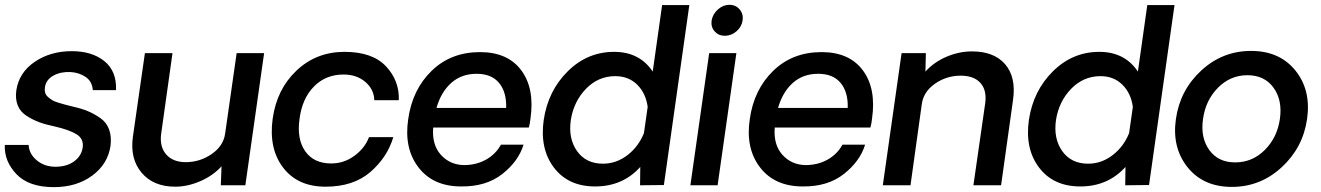

<svg xmlns="http://www.w3.org/2000/svg" viewBox="-20 -771 5496 799"><path d="M204.1 7.8Q100.1 7.8 48.6 -46.1Q-2.9 -100.1 0 -168H99.1Q101.1 -129.9 134 -103Q167 -76.2 213.9 -77.1Q259.8 -78.1 289.3 -100.1Q318.8 -122.1 324.2 -157.2Q329.1 -193.4 298.6 -212.2Q268.1 -231 206.1 -245.1Q168.9 -252.9 143.1 -262.5Q117.2 -272 91.1 -288.6Q64.9 -305.2 54 -332Q43 -358.9 47.9 -395Q59.1 -469.2 124.5 -513.7Q189.9 -558.1 278.8 -558.1Q362.8 -558.1 414.3 -516.6Q465.8 -475.1 462.9 -396H366.2Q363.3 -433.1 335.7 -451.2Q308.1 -469.2 273.9 -471.2Q232.9 -473.1 202.4 -456.5Q171.9 -439.9 167 -408.2Q165 -395 168 -385Q170.9 -375 180.4 -366.9Q189.9 -358.9 197.5 -354Q205.1 -349.1 223.6 -343.5Q242.2 -337.9 251.7 -335.4Q261.2 -333 284.2 -327.1Q319.3 -319.3 345.2 -308.6Q371.1 -297.9 397 -280Q422.9 -262.2 433.8 -232.7Q444.8 -203.1 439.9 -164.1Q428.7 -87.9 363.5 -40Q298.3 7.8 204.1 7.8Z M1079.1 -549.8 1001 0H898.9L901.9 -79.1Q866.7 -40 813.7 -17.1Q760.7 5.9 709 5.9Q618.2 5.9 569.1 -52.5Q520 -110.8 533.2 -203.1L583 -549.8H697.8L650.9 -215.8Q643.1 -161.6 671.1 -128.9Q699.2 -96.2 752.9 -96.2Q812 -96.2 861.1 -130.1Q910.2 -164.1 917 -215.8L964.8 -549.8Z M1114.7 -276.9Q1131.8 -399.9 1214.1 -477.5Q1296.4 -555.2 1413.6 -555.2Q1529.8 -555.2 1586.2 -495.1Q1642.6 -435.1 1639.6 -354H1537.6Q1536.6 -398.9 1500.5 -429.9Q1464.4 -460.9 1409.7 -460.9Q1335.4 -460.9 1286.4 -410.9Q1237.3 -360.8 1226.6 -276.9Q1214.4 -192.9 1250 -141.8Q1285.6 -90.8 1358.4 -90.8Q1411.6 -90.8 1455.1 -122.8Q1498.5 -154.8 1515.6 -200.2H1616.7Q1591.8 -116.2 1521.2 -55.2Q1450.7 5.9 1334.7 5.9Q1218.8 5.9 1158.2 -73.5Q1097.7 -152.8 1114.7 -276.9Z M2187.5 -276.9Q2185.5 -256.8 2180.7 -240.2H1782.7Q1776.9 -168.5 1814.7 -126.7Q1852.5 -85 1910.6 -84Q1961.4 -84 2002 -106.4Q2042.5 -128.9 2064.5 -168.9H2158.7Q2137.7 -100.1 2070.6 -47.1Q2003.4 5.9 1899.4 4.9Q1782.2 4.9 1721.4 -74.5Q1660.6 -153.8 1678.7 -274.9Q1695.8 -397.9 1776.1 -476.1Q1856.4 -554.2 1977.5 -554.2Q2092.8 -554.2 2149.2 -478.5Q2205.6 -402.8 2187.5 -276.9ZM1963.4 -463.9Q1900.4 -463.9 1857.9 -426Q1815.4 -388.2 1796.4 -321.8H2086.4Q2088.4 -387.7 2056.9 -425.8Q2025.4 -463.9 1963.4 -463.9Z M2848.6 -750 2742.7 -1 2643.6 0 2644.5 -76.2Q2571.3 4.9 2456.5 4.9Q2344.7 4.9 2285.2 -73.5Q2225.6 -151.9 2242.7 -272Q2260.7 -393.1 2342.5 -474.1Q2424.3 -555.2 2535.6 -555.2Q2641.6 -555.2 2696.3 -473.1L2735.4 -750ZM2489.3 -89.8Q2544.4 -89.8 2590.6 -125Q2636.7 -160.2 2659.7 -216.8L2675.3 -326.2Q2667.5 -383.3 2631.6 -418.7Q2595.7 -454.1 2540.5 -454.1Q2469.7 -454.1 2418.7 -401.6Q2367.7 -349.1 2355.5 -272Q2344.2 -194.8 2381.3 -142.3Q2418.5 -89.8 2489.3 -89.8Z M2996.1 -622.1Q2970.2 -622.1 2953.9 -640.6Q2937.5 -659.2 2941.4 -686Q2946.3 -712.9 2967.8 -731.9Q2989.3 -751 3015.4 -751Q3041.5 -751 3057.9 -731.9Q3074.2 -712.9 3070.3 -686Q3066.4 -659.2 3044.7 -640.6Q3022.9 -622.1 2996.1 -622.1ZM2931.2 -549.8H3044.4L2966.3 0H2853Z M3608.9 -276.9Q3606.9 -256.8 3602.1 -240.2H3204.1Q3198.2 -168.5 3236.1 -126.7Q3273.9 -85 3332 -84Q3382.8 -84 3423.3 -106.4Q3463.9 -128.9 3485.8 -168.9H3580.1Q3559.1 -100.1 3491.9 -47.1Q3424.8 5.9 3320.8 4.9Q3203.6 4.9 3142.8 -74.5Q3082 -153.8 3100.1 -274.9Q3117.2 -397.9 3197.5 -476.1Q3277.8 -554.2 3398.9 -554.2Q3514.2 -554.2 3570.6 -478.5Q3627 -402.8 3608.9 -276.9ZM3384.8 -463.9Q3321.8 -463.9 3279.3 -426Q3236.8 -388.2 3217.8 -321.8H3507.8Q3509.8 -387.7 3478.3 -425.8Q3446.8 -463.9 3384.8 -463.9Z M4024.9 -557.1Q4116.7 -557.1 4162.8 -503.7Q4209 -450.2 4195.8 -356L4146 0H4030.8L4080.1 -342.8Q4086.9 -396 4059.8 -426Q4032.7 -456.1 3978 -456.1Q3918.9 -456.1 3870.8 -422.6Q3822.8 -389.2 3815.9 -336.9L3769 0H3653.8L3731.9 -549.8H3833L3831.1 -473.1Q3866.2 -512.2 3918.5 -534.7Q3970.7 -557.1 4024.9 -557.1Z M4867.7 -750 4761.7 -1 4662.6 0 4663.6 -76.2Q4590.3 4.9 4475.6 4.9Q4363.8 4.9 4304.2 -73.5Q4244.6 -151.9 4261.7 -272Q4279.8 -393.1 4361.6 -474.1Q4443.4 -555.2 4554.7 -555.2Q4660.6 -555.2 4715.3 -473.1L4754.4 -750ZM4508.3 -89.8Q4563.5 -89.8 4609.6 -125Q4655.8 -160.2 4678.7 -216.8L4694.3 -326.2Q4686.5 -383.3 4650.6 -418.7Q4614.7 -454.1 4559.6 -454.1Q4488.8 -454.1 4437.7 -401.6Q4386.7 -349.1 4374.5 -272Q4363.3 -194.8 4400.4 -142.3Q4437.5 -89.8 4508.3 -89.8Z M4873.5 -275.9Q4890.6 -396 4979 -477.5Q5067.4 -559.1 5186.3 -559.1Q5305.2 -559.1 5370.8 -477.5Q5436.5 -396 5419.4 -275.9Q5402.3 -156.7 5313.7 -75Q5225.1 6.8 5106.2 6.8Q4987.3 6.8 4921.9 -75.2Q4856.4 -157.2 4873.5 -275.9ZM5120.1 -95.2Q5191.9 -95.2 5243.7 -147.2Q5295.4 -199.2 5306.2 -275.9Q5317.4 -354 5279.8 -406Q5242.2 -458 5171.1 -458Q5100.1 -458 5048.6 -406Q4997.1 -354 4986.3 -275.9Q4975.1 -198.7 5012.2 -147Q5049.3 -95.2 5120.1 -95.2Z"/></svg>

Font: Oakes Grotesk
Style: Medium Italic
Weight: 500
Designer: Samuel Oakes
Foundry: Samuel Oakes
Version: Version 1.0 | wf-rip DC20170320